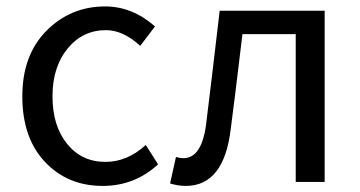

<svg xmlns="http://www.w3.org/2000/svg" viewBox="-20 -577 1141 609"><path d="M305.7 12.7Q194.3 12.7 122.6 -63.5Q50.8 -139.6 50.8 -271.5Q50.8 -402.3 127.4 -479.5Q204.1 -556.6 313.5 -556.6Q399.4 -556.6 471.7 -493.2L424.8 -431.6Q370.1 -481.4 316.4 -481.4Q242.2 -481.4 194.3 -422.9Q146.5 -364.3 146.5 -271.5Q146.5 -177.7 192.9 -120.6Q239.3 -63.5 314.5 -63.5Q383.8 -63.5 442.4 -117.2L481.4 -55.7Q407.2 12.7 305.7 12.7Z M569.3 12.7Q544.9 12.7 519.5 4.9L538.1 -79.1Q551.8 -75.2 561.5 -75.2Q622.1 -75.2 634.8 -191.4Q652.3 -333 676.8 -543H1009.8V0H918V-468.8H749Q723.6 -255.9 711.9 -168Q690.4 12.7 569.3 12.7Z"/></svg>

Font: Gen Shin Gothic Regular
Style: Regular
Weight: 400
Designer: [Source Han Sans]
Ryoko NISHIZUKA  (kana & ideographs); Paul D. Hunt (Latin, Greek & Cyrillic); Wenlong ZHANG  (bopomofo
Version: Version 1.002.20150607